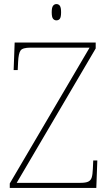

<svg xmlns="http://www.w3.org/2000/svg" viewBox="-20 -923 538 943"><path d="M28 0V-22L420 -689H130Q91 -689 81 -675Q71 -661 69 -620L67 -579H47L52 -714H450V-685L62 -25H375Q401 -25 413.5 -31Q426 -37 430.5 -51.5Q435 -66 436 -93L438 -135H458L453 0ZM257 -823Q247 -823 240.5 -831Q234 -839 234 -863Q234 -886 240.5 -894.5Q247 -903 257 -903Q268 -903 274 -894.5Q280 -886 280 -863Q280 -839 274 -831Q268 -823 257 -823Z"/></svg>

Font: Noto Serif Lao Thin
Style: Regular
Weight: 250
Designer: Monotype Design Team
Foundry: Monotype Imaging Inc.
Version: Version 2.003